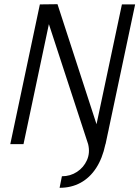

<svg xmlns="http://www.w3.org/2000/svg" viewBox="-20 -687 664 915"><path d="M213 -572 92 0H29L170 -666L254 -667L440 -95L561 -666H624L483 0H400ZM498 -70 482 2Q468 68 438 114Q408 160 364 184Q320 208 264 208L275 153Q315 153 347 132Q379 111 394.5 76Q410 41 400 0Z"/></svg>

Font: Epunda Sans Light
Style: Italic
Weight: 300
Italic angle: -12.0243°
Designer: Simon Atzbach
Foundry: typofactur
Version: Version 2.204